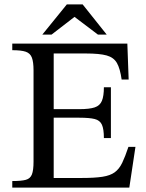

<svg xmlns="http://www.w3.org/2000/svg" viewBox="-20 -856 666 876"><path d="M570 0H36V-30Q77 -30 97.5 -35.5Q118 -41 125.5 -60Q133 -79 133 -118V-535Q133 -573 125.5 -593Q118 -613 97.5 -620Q77 -627 36 -627V-657H561L567 -493H535Q528 -543 513.5 -568.5Q499 -594 466.5 -603Q434 -612 372 -612H225V-358H342Q388 -358 412 -366Q436 -374 445 -396Q454 -418 454 -458H486V-226H454Q454 -267 445 -287Q436 -307 412 -313Q388 -319 342 -319H225V-44H354Q412 -44 447.5 -49.5Q483 -55 503.5 -70Q524 -85 537.5 -113Q551 -141 566 -186H598ZM215 -698H173L285 -836H357L467 -698H427L320 -779Z"/></svg>

Font: STIX Two Text
Style: Regular
Weight: 400
Designer: Ross Mills, John Hudson & Paul Hanslow, Tiro Typeworks Ltd; with prior portions MicroPress Inc., and Coen Hoffman.
Foundry: Tiro Typeworks Ltd
Version: Version 2.13 b171